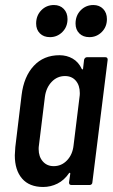

<svg xmlns="http://www.w3.org/2000/svg" viewBox="-20 -737 451 765"><path d="M326 -509H400Q409 -509 409 -499L348 -10Q348 -6 345 -3Q342 0 338 0H264Q255 0 255 -10L260 -45Q260 -48 258.5 -48.5Q257 -49 255 -47Q236 -19 209 -5.5Q182 8 152 8Q97 8 68 -25.5Q39 -59 39 -118Q39 -127 41 -151L66 -358Q75 -432 114.5 -474.5Q154 -517 217 -517Q246 -517 269.5 -503.5Q293 -490 306 -462Q308 -460 309.5 -460.5Q311 -461 311 -464L315 -499Q316 -503 319 -506Q322 -509 326 -509ZM273 -157 297 -352Q298 -357 298 -366Q298 -397 282 -415.5Q266 -434 239 -434Q208 -434 186 -411Q164 -388 159 -352L135 -157Q134 -152 134 -143Q134 -113 150.5 -94Q167 -75 194 -75Q225 -75 247 -98Q269 -121 273 -157ZM281 -643Q281 -675 301.5 -696Q322 -717 352 -717Q376 -717 391 -701.5Q406 -686 406 -661Q406 -630 385.5 -609.5Q365 -589 336 -589Q311 -589 296 -604Q281 -619 281 -643ZM124 -643Q124 -675 144.5 -696Q165 -717 195 -717Q219 -717 234 -701.5Q249 -686 249 -661Q249 -630 228.5 -609.5Q208 -589 179 -589Q154 -589 139 -604Q124 -619 124 -643Z"/></svg>

Font: Barlow Condensed Medium
Style: Italic
Weight: 500
Width: 3
Italic angle: -7°
Designer: Jeremy Tribby
Foundry: Tribby Type
Version: Version 1.408